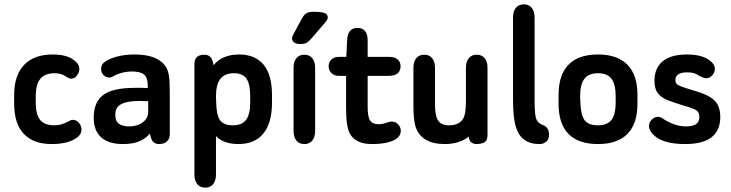

<svg xmlns="http://www.w3.org/2000/svg" viewBox="-20 -651 3354 881"><path d="M45 -216V-175Q45 -84 89 -37Q133 10 217 10Q293 10 334 -20Q354 -35 354 -56Q354 -73 342.5 -87Q331 -101 314 -101Q306 -101 296 -95Q277 -85 262.5 -80.5Q248 -76 229 -76Q184 -76 164 -101Q144 -126 144 -181V-209Q144 -264 165 -289.5Q186 -315 232 -315Q263 -315 285 -298Q294 -293 297.5 -291.5Q301 -290 306 -290Q323 -290 333.5 -305Q344 -320 344 -335Q344 -352 331 -365Q312 -384 285.5 -392.5Q259 -401 221 -401Q136 -401 90.5 -353Q45 -305 45 -216Z M658 -247Q639 -248 630 -248Q621 -248 616 -248Q611 -248 605 -248Q553 -248 517.5 -241Q482 -234 459 -219Q410 -187 410 -111Q410 -52 444 -21Q478 10 544 10Q587 10 616.5 -1.5Q646 -13 668 -38Q673 -10 683 0Q693 10 710 10Q733 10 746 -2Q759 -14 759 -35V-226Q759 -280 755 -304.5Q751 -329 740 -346Q721 -374 685.5 -387.5Q650 -401 597 -401Q553 -401 515.5 -391Q478 -381 457 -364Q444 -354 444 -334Q444 -318 455 -306.5Q466 -295 482 -295Q489 -295 498 -300Q516 -311 539.5 -317Q563 -323 585 -323Q625 -323 641.5 -308.5Q658 -294 658 -257ZM660 -187V-138Q660 -116 647 -101Q634 -86 614.5 -78.5Q595 -71 573 -71Q544 -71 526.5 -82.5Q509 -94 509 -125Q509 -151 524 -164.5Q539 -178 565.5 -183Q592 -188 625 -188Q633 -187 642 -187Q651 -187 660 -187Z M960 -352Q955 -381 944.5 -390.5Q934 -400 918 -400Q872 -400 872 -357V149Q872 178 885 194Q898 210 922 210Q945 210 958 194Q971 178 971 149V-27Q987 -9 1013.5 0.5Q1040 10 1074 10Q1149 10 1188.5 -38.5Q1228 -87 1228 -179V-216Q1228 -307 1189.5 -354Q1151 -401 1077 -401Q1000 -401 960 -352ZM972 -182 971 -209Q971 -263 991 -289Q1011 -315 1054 -315Q1094 -315 1111 -290Q1128 -265 1128 -209V-180Q1128 -126 1109 -101Q1090 -76 1049 -76Q1007 -76 990 -99Q973 -122 972 -182Z M1327 -51Q1327 -22 1340 -6Q1353 10 1377 10Q1400 10 1413 -6Q1426 -22 1426 -51V-340Q1426 -368 1413 -384Q1400 -400 1377 -400Q1353 -400 1340 -384Q1327 -368 1327 -340ZM1484 -571Q1484 -579 1479 -585Q1474 -591 1460 -594Q1446 -597 1419 -597Q1397 -597 1385.5 -590Q1374 -583 1363 -562L1326 -493Q1320 -482 1320 -474Q1320 -464 1329.5 -456.5Q1339 -449 1357 -449Q1376 -449 1386.5 -454.5Q1397 -460 1413 -479L1474 -550Q1484 -562 1484 -571Z M1568 -303V-153Q1568 -111 1572.5 -81.5Q1577 -52 1587 -35Q1614 10 1687 10Q1727 10 1757 3Q1787 -4 1803 -17.5Q1819 -31 1819 -50Q1819 -67 1807.5 -80Q1796 -93 1778 -93Q1776 -93 1774 -93Q1772 -93 1771 -93Q1752 -87 1741 -84Q1730 -81 1718 -81Q1689 -81 1678 -98Q1667 -115 1667 -161V-303H1765Q1791 -303 1804.5 -314.5Q1818 -326 1818 -347Q1818 -367 1804.5 -378.5Q1791 -390 1765 -390H1667V-466Q1667 -494 1655 -508.5Q1643 -523 1620 -523Q1577 -523 1573 -470L1569 -390H1534Q1514 -390 1501 -378Q1488 -366 1488 -347Q1488 -328 1501 -315.5Q1514 -303 1534 -303Z M2131 -24Q2133 -4 2143.5 3Q2154 10 2166 10Q2188 10 2202.5 2Q2217 -6 2217 -33V-340Q2217 -368 2204 -384Q2191 -400 2167 -400Q2144 -400 2131 -384Q2118 -368 2118 -340V-188Q2118 -156 2114.5 -135.5Q2111 -115 2103 -103Q2084 -76 2040 -76Q2020 -76 2006.5 -83Q1993 -90 1986 -106Q1976 -126 1976 -177V-340Q1976 -368 1963 -384Q1950 -400 1927 -400Q1903 -400 1890 -384Q1877 -368 1877 -340V-169Q1877 -133 1879.5 -110.5Q1882 -88 1886 -72Q1912 10 2021 10Q2087 10 2131 -24Z M2455 10Q2474 10 2486.5 -1Q2499 -12 2499 -30Q2500 -49 2492.5 -60.5Q2485 -72 2472 -77Q2457 -82 2448 -92.5Q2439 -103 2436 -125.5Q2433 -148 2433 -188V-570Q2433 -599 2420 -615Q2407 -631 2384 -631Q2360 -631 2347 -615Q2334 -599 2334 -570V-202Q2334 -134 2340.5 -97Q2347 -60 2362 -35Q2391 10 2455 10Z M2543 -216V-175Q2543 -83 2588.5 -36.5Q2634 10 2724 10Q2813 10 2859 -36.5Q2905 -83 2905 -175V-216Q2905 -307 2859 -354Q2813 -401 2724 -401Q2634 -401 2588.5 -354Q2543 -307 2543 -216ZM2805 -209V-181Q2805 -126 2786 -101Q2767 -76 2723 -76Q2680 -76 2662.5 -99.5Q2645 -123 2643 -182L2642 -209Q2642 -264 2661.5 -289.5Q2681 -315 2724 -315Q2767 -315 2786 -289.5Q2805 -264 2805 -209Z M3124 10Q3285 10 3285 -114Q3285 -163 3259 -189.5Q3233 -216 3165 -235Q3125 -247 3106.5 -254Q3088 -261 3083.5 -267.5Q3079 -274 3079 -284Q3079 -301 3092.5 -310Q3106 -319 3133 -319Q3152 -319 3164 -315.5Q3176 -312 3192 -301Q3207 -295 3211 -293.5Q3215 -292 3220 -292Q3236 -292 3248 -305Q3260 -318 3260 -335Q3260 -353 3245 -366Q3211 -401 3131 -401Q3059 -401 3021 -370Q2983 -339 2983 -280Q2983 -242 3000 -221.5Q3017 -201 3047 -190Q3077 -179 3115 -167Q3148 -158 3163.5 -151Q3179 -144 3184 -135.5Q3189 -127 3189 -113Q3189 -71 3128 -71Q3100 -71 3073.5 -80.5Q3047 -90 3021 -107Q3016 -111 3010.5 -113Q3005 -115 3000 -115Q2983 -115 2970.5 -102Q2958 -89 2958 -72Q2958 -51 2980 -31Q3022 10 3124 10Z"/></svg>

Font: Beiruti SemiBold
Style: Regular
Weight: 600
Designer: Arlette Boutros
Foundry: Boutros
Version: Version 1.41